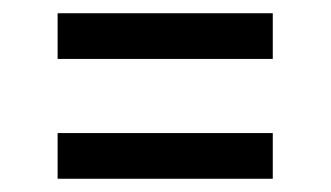

<svg xmlns="http://www.w3.org/2000/svg" viewBox="-20 -366 500 290"><path d="M67 -277V-346H392V-277ZM67 -96V-165H392V-96Z"/></svg>

Font: Teachers
Style: Regular
Weight: 400
Designer: Alfredo Marco Pradil, Chank Diesel
Version: Version 1.001